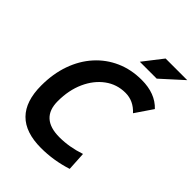

<svg xmlns="http://www.w3.org/2000/svg" viewBox="-255 -1015 1146 1146"><g transform="rotate(45 318.0 -442.0)"><path d="M305.2 9.8Q42.5 9.8 42.5 -255.4Q42.5 -354.5 71.5 -436.5Q100.6 -518.6 154.1 -578.1Q207.5 -637.7 281 -670.4Q354.5 -703.1 443.4 -703.1Q558.1 -703.1 621.6 -635.3L546.9 -525.4Q497.1 -580.1 429.2 -580.1Q356.9 -580.1 300.3 -538.3Q243.7 -496.6 210.9 -424.1Q178.2 -351.6 178.2 -258.8Q178.2 -113.3 337.9 -113.3Q421.4 -113.3 507.8 -142.6L514.6 -23.4Q411.6 9.8 305.2 9.8ZM358.4 -771.5 453.6 -894H636.2L501 -771.5Z"/></g></svg>

Font: Cascadia Mono
Style: Bold Italic
Weight: 700
Italic angle: -10°
Monospace: yes
Designer: Aaron Bell
Foundry: Saja Typeworks
Version: Version 2404.023; ttfautohint (v1.8.4)